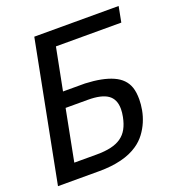

<svg xmlns="http://www.w3.org/2000/svg" viewBox="-132 -836 866 942"><g transform="rotate(-20 301.0 -364.5)"><path d="M151.9 -729H592.3L576.7 -647.9H235.4L192.4 -428.2H307.1Q397.5 -424.3 451.4 -400.1Q505.4 -376 522 -327.6Q526.4 -314.9 528.6 -299.1Q530.8 -283.2 530.8 -264.6Q530.8 -238.3 525.4 -208.7Q520 -179.2 507.8 -150.4Q495.6 -121.6 476.3 -95.7Q457 -69.8 429.2 -50.8Q392.6 -25.4 341.1 -12.7Q289.6 0 226.1 0H10.3ZM241.7 -81.1Q284.7 -81.1 316.4 -88.4Q348.1 -95.7 370.1 -111.1Q392.1 -126.5 405.5 -150.9Q418.9 -175.3 425.8 -210Q430.2 -231.9 430.2 -250.5Q430.2 -301.8 396.7 -325Q363.3 -348.1 293.5 -348.1H176.8L125 -81.1Z"/></g></svg>

Font: Hack
Style: Italic
Weight: 400
Italic angle: -11°
Monospace: yes
Designer: Christopher Simpkins
Foundry: Christopher Simpkins
Version: Version 2.019; ttfautohint (v1.4.1) -l 4 -r 80 -G 350 -x 0 -